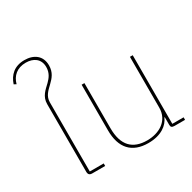

<svg xmlns="http://www.w3.org/2000/svg" viewBox="-187 -1051 1255 1253"><g transform="rotate(-30 441.0 -425.0)"><path d="M166 0H263V-19H158V-540C158 -587 189 -613 219 -642C247 -669 274 -699 274 -752C274 -825 222 -862 151 -862C75 -862 32 -820 12 -760L29 -751C44 -806 84 -843 151 -843C207 -843 253 -814 253 -752C253 -708 232 -681 208 -657C175 -625 137 -597 137 -538V-29C137 -9 146 0 166 0Z M583 12C682 12 736 -33 756 -81H759V-23C759 -7 766 0 786 0H865V-19H780V-536H759V-153C759 -55 676 -7 585 -7C477 -7 416 -65 416 -196V-536H395V-192C395 -59 460 12 583 12Z"/></g></svg>

Font: IBM Plex Thai Thin
Style: Regular
Weight: 100
Designer: Mike Abbink, Paul van der Laan, Pieter van Rosmalen, Ben Mitchell, Mark Frömberg
Foundry: Bold Monday
Version: Version 1.0